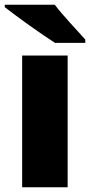

<svg xmlns="http://www.w3.org/2000/svg" viewBox="-26 -786 378 806"><path d="M204 -766H-6V-756C42 -718 151 -640 205 -606H332V-620C299 -657 238 -721 204 -766ZM258 0V-553H67V0Z"/></svg>

Font: Noto Sans Lao UI Blk
Style: Regular
Weight: 900
Designer: Monotype Design Team
Foundry: Monotype Imaging Inc.
Version: Version 2.000